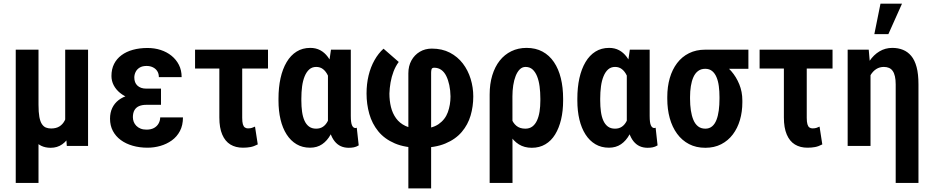

<svg xmlns="http://www.w3.org/2000/svg" viewBox="-20 -801 5117 1054"><path d="M337.9 -528.3H463.4V0H346.7L337.9 -122.1ZM355 -245.6 402.3 -246.6Q402.3 -190.9 393.3 -144Q384.3 -97.2 366.5 -62.5Q348.6 -27.8 321.5 -8.8Q294.4 10.3 258.3 10.3Q229 10.3 206.5 -0.5Q184.1 -11.2 167.5 -34.4Q150.9 -57.6 138.7 -94.7L123 -225.6H191.4Q191.4 -185.1 196 -159.4Q200.7 -133.8 210 -119.9Q219.2 -106 231.9 -100.8Q244.6 -95.7 260.7 -95.7Q287.6 -95.7 305.7 -106.7Q323.7 -117.7 334.5 -137.9Q345.2 -158.2 350.1 -185.8Q355 -213.4 355 -245.6ZM66.4 -528.3H191.4V203.1H66.4Z M759.3 -287.1H863.8V-225.6H783.2Q760.7 -225.6 744.1 -218.8Q727.5 -211.9 718.5 -196.8Q709.5 -181.6 709.5 -157.7Q709.5 -144.5 714.1 -132.3Q718.8 -120.1 728.3 -110.4Q737.8 -100.6 751.7 -95Q765.6 -89.4 784.2 -89.4Q809.1 -89.4 825.7 -98.6Q842.3 -107.9 850.8 -123.5Q859.4 -139.2 859.4 -156.7H984.4Q984.4 -113.3 967.8 -81.8Q951.2 -50.3 922.9 -30Q894.5 -9.8 860.1 0Q825.7 9.8 790 9.8Q746.1 9.8 708.5 -1Q670.9 -11.7 643.1 -32.2Q615.2 -52.7 599.6 -82.3Q584 -111.8 584 -149.4Q584 -182.6 596.2 -208.3Q608.4 -233.9 631.1 -251.5Q653.8 -269 686.3 -278.1Q718.8 -287.1 759.3 -287.1ZM863.8 -252H759.3Q722.7 -252 692.1 -262.2Q661.6 -272.5 639.2 -290.8Q616.7 -309.1 604.2 -333Q591.8 -356.9 591.8 -383.8Q591.8 -421.4 606.2 -450Q620.6 -478.5 647 -498Q673.3 -517.6 709.7 -527.6Q746.1 -537.6 790 -537.6Q828.6 -537.6 862.3 -526.6Q896 -515.6 921.6 -494.9Q947.3 -474.1 962.2 -444.8Q977.1 -415.5 977.1 -377.4H852.1Q852.1 -396.5 843.5 -410.2Q835 -423.8 819.6 -431.4Q804.2 -439 784.7 -439Q761.2 -439 746.3 -429.7Q731.4 -420.4 724.4 -405.8Q717.3 -391.1 717.3 -375.5Q717.3 -361.8 721.4 -350.6Q725.6 -339.4 734.1 -331.3Q742.7 -323.2 754.9 -318.8Q767.1 -314.5 783.2 -314.5H863.8Z M1451.2 -528.3V-424.8H1050.8V-528.3ZM1184.1 -528.3H1309.6V-154.3Q1309.6 -131.8 1313.2 -119.1Q1316.9 -106.4 1324.2 -101.3Q1331.5 -96.2 1340.8 -96.2Q1354.5 -96.2 1363 -99.1Q1371.6 -102.1 1379.9 -106L1395 -8.3Q1373.5 2.9 1355 6.3Q1336.4 9.8 1313.5 9.8Q1273.4 9.8 1244.6 -7.8Q1215.8 -25.4 1200 -62.3Q1184.1 -99.1 1184.1 -156.2Z M1508.8 -249V-259.3Q1508.8 -320.8 1520 -371.6Q1531.2 -422.4 1553.5 -460Q1575.7 -497.6 1608.2 -517.8Q1640.6 -538.1 1683.1 -538.1Q1713.9 -538.1 1737.8 -525.4Q1761.7 -512.7 1779.5 -488.8Q1797.4 -464.8 1809.6 -431.6Q1821.8 -398.4 1829.6 -357.7Q1837.4 -316.9 1841.3 -270V-247.6Q1835.9 -191.9 1825 -144.5Q1814 -97.2 1795.2 -62.7Q1776.4 -28.3 1748.5 -9.3Q1720.7 9.8 1682.1 9.8Q1640.1 9.8 1607.9 -9.3Q1575.7 -28.3 1553.5 -63Q1531.2 -97.7 1520 -145Q1508.8 -192.4 1508.8 -249ZM1634.3 -259.3V-249Q1634.3 -216.3 1638.2 -188Q1642.1 -159.7 1651.4 -138.9Q1660.6 -118.2 1676.3 -106.4Q1691.9 -94.7 1715.3 -94.7Q1737.8 -94.7 1753.4 -105.5Q1769 -116.2 1779.1 -136Q1789.1 -155.8 1795.4 -182.4Q1801.8 -209 1805.2 -239.7V-273.9Q1802.7 -307.6 1796.4 -336.7Q1790 -365.7 1779.5 -387.5Q1769 -409.2 1753.4 -421.4Q1737.8 -433.6 1715.8 -433.6Q1692.9 -433.6 1677.5 -419.7Q1662.1 -405.8 1652.3 -381.8Q1642.6 -357.9 1638.4 -326.7Q1634.3 -295.4 1634.3 -259.3ZM1796.9 -528.3H1905.8V-165Q1905.8 -145.5 1907.5 -132.6Q1909.2 -119.6 1912.8 -112.1Q1916.5 -104.5 1921.1 -101.3Q1925.8 -98.1 1931.6 -98.1Q1934.1 -98.1 1935.8 -98.9Q1937.5 -99.6 1938.5 -100.1L1949.2 -2.9Q1935.1 5.4 1922.4 7.8Q1909.7 10.3 1894.5 10.3Q1870.1 10.3 1850.8 1.5Q1831.5 -7.3 1816.9 -25.6Q1802.2 -43.9 1792.7 -72.3Q1783.2 -100.6 1780.3 -140.1V-415Z M2221.7 233.4V-398.4Q2221.7 -438.5 2238.5 -469Q2255.4 -499.5 2284.4 -516.8Q2313.5 -534.2 2350.6 -534.2Q2406.7 -534.2 2449.5 -512Q2492.2 -489.7 2520.8 -452.4Q2549.3 -415 2563.7 -367.9Q2578.1 -320.8 2578.1 -271.5Q2578.1 -217.3 2563.5 -167Q2548.8 -116.7 2514.9 -76.7Q2481 -36.6 2424.8 -13.2Q2368.7 10.3 2286.1 10.3Q2203.6 10.3 2147.2 -13.9Q2090.8 -38.1 2056.6 -80.1Q2022.5 -122.1 2007.3 -175.8Q1992.2 -229.5 1992.2 -287.6Q1992.2 -340.3 2003.4 -386.7Q2014.6 -433.1 2035.9 -470.7Q2057.1 -508.3 2085.4 -533.7L2168.9 -460.9Q2151.4 -437.5 2140.4 -408.4Q2129.4 -379.4 2124 -348.4Q2118.7 -317.4 2117.7 -287.6Q2117.7 -248 2126.2 -213.4Q2134.8 -178.7 2154.1 -151.9Q2173.3 -125 2205.8 -109.6Q2238.3 -94.2 2286.1 -94.2Q2351.1 -94.2 2387.5 -119.4Q2423.8 -144.5 2438.5 -185.1Q2453.1 -225.6 2453.1 -271.5Q2452.6 -305.2 2446.5 -333.7Q2440.4 -362.3 2429.7 -384Q2418.9 -405.8 2402.3 -417.5Q2385.7 -429.2 2363.8 -429.2Q2351.1 -429.2 2348.9 -420.4Q2346.7 -411.6 2346.7 -401.9V233.4Z M2668 203.1V-282.2Q2668 -340.3 2682.4 -387.5Q2696.8 -434.6 2723.1 -468Q2749.5 -501.5 2787.1 -519.8Q2824.7 -538.1 2870.6 -538.1Q2920.4 -538.1 2958 -517.8Q2995.6 -497.6 3021 -460Q3046.4 -422.4 3058.8 -371.6Q3071.3 -320.8 3071.3 -259.3V-249Q3071.3 -192.4 3060.1 -145Q3048.8 -97.7 3027.3 -62.7Q3005.9 -27.8 2973.6 -8.8Q2941.4 10.3 2899.4 10.3Q2858.4 10.3 2828.4 -8.5Q2798.3 -27.3 2778.3 -61Q2758.3 -94.7 2746.1 -140.9Q2733.9 -187 2728 -242.2Q2730 -241.7 2740.7 -235.6Q2751.5 -229.5 2762.2 -223.6Q2772.9 -217.8 2773.4 -217.8Q2776.4 -182.6 2785.9 -154.5Q2795.4 -126.5 2814.5 -110.6Q2833.5 -94.7 2863.8 -94.7Q2886.7 -94.7 2902.3 -106.4Q2918 -118.2 2927.7 -139.2Q2937.5 -160.2 2941.9 -188.2Q2946.3 -216.3 2946.3 -249V-259.3Q2946.3 -295.4 2942.1 -326.7Q2938 -357.9 2928.5 -381.8Q2918.9 -405.8 2903.6 -419.7Q2888.2 -433.6 2865.2 -433.6Q2846.7 -433.6 2833.3 -420.2Q2819.8 -406.7 2810.8 -384Q2801.8 -361.3 2797.4 -332.3Q2793 -303.2 2793 -272.5L2793.5 203.1Z M3149.4 -249V-259.3Q3149.4 -320.8 3160.6 -371.6Q3171.9 -422.4 3194.1 -460Q3216.3 -497.6 3248.8 -517.8Q3281.2 -538.1 3323.7 -538.1Q3354.5 -538.1 3378.4 -525.4Q3402.3 -512.7 3420.2 -488.8Q3438 -464.8 3450.2 -431.6Q3462.4 -398.4 3470.2 -357.7Q3478 -316.9 3481.9 -270V-247.6Q3476.6 -191.9 3465.6 -144.5Q3454.6 -97.2 3435.8 -62.7Q3417 -28.3 3389.2 -9.3Q3361.3 9.8 3322.8 9.8Q3280.8 9.8 3248.5 -9.3Q3216.3 -28.3 3194.1 -63Q3171.9 -97.7 3160.6 -145Q3149.4 -192.4 3149.4 -249ZM3274.9 -259.3V-249Q3274.9 -216.3 3278.8 -188Q3282.7 -159.7 3292 -138.9Q3301.3 -118.2 3316.9 -106.4Q3332.5 -94.7 3356 -94.7Q3378.4 -94.7 3394 -105.5Q3409.7 -116.2 3419.7 -136Q3429.7 -155.8 3436 -182.4Q3442.4 -209 3445.8 -239.7V-273.9Q3443.4 -307.6 3437 -336.7Q3430.7 -365.7 3420.2 -387.5Q3409.7 -409.2 3394 -421.4Q3378.4 -433.6 3356.4 -433.6Q3333.5 -433.6 3318.1 -419.7Q3302.7 -405.8 3293 -381.8Q3283.2 -357.9 3279.1 -326.7Q3274.9 -295.4 3274.9 -259.3ZM3437.5 -528.3H3546.4V-165Q3546.4 -145.5 3548.1 -132.6Q3549.8 -119.6 3553.5 -112.1Q3557.1 -104.5 3561.8 -101.3Q3566.4 -98.1 3572.3 -98.1Q3574.7 -98.1 3576.4 -98.9Q3578.1 -99.6 3579.1 -100.1L3589.8 -2.9Q3575.7 5.4 3563 7.8Q3550.3 10.3 3535.2 10.3Q3510.7 10.3 3491.5 1.5Q3472.2 -7.3 3457.5 -25.6Q3442.9 -43.9 3433.3 -72.3Q3423.8 -100.6 3420.9 -140.1V-415Z M3643.1 -258.8V-269Q3643.1 -324.7 3656.7 -372.1Q3670.4 -419.4 3696.8 -454.3Q3723.1 -489.3 3762.2 -508.8Q3801.3 -528.3 3851.1 -528.3Q3861.3 -523.9 3870.4 -509.8Q3879.4 -495.6 3894.3 -480.7Q3909.2 -465.8 3935.1 -458Q3967.3 -441.4 3994.4 -410.4Q4021.5 -379.4 4038.3 -338.4Q4055.2 -297.4 4055.2 -249.5V-239.3Q4055.2 -187.5 4042 -142.3Q4028.8 -97.2 4002.9 -63Q3977.1 -28.8 3939.2 -9.3Q3901.4 10.3 3852.1 10.3Q3801.3 10.3 3762.5 -10Q3723.6 -30.3 3697 -66.7Q3670.4 -103 3656.7 -152.1Q3643.1 -201.2 3643.1 -258.8ZM3768.1 -269V-258.8Q3768.1 -224.6 3772.5 -195.1Q3776.9 -165.5 3786.4 -142.8Q3795.9 -120.1 3812 -107.4Q3828.1 -94.7 3852.1 -94.7Q3874 -94.7 3889.2 -107.4Q3904.3 -120.1 3913.1 -142.8Q3921.9 -165.5 3925.8 -195.1Q3929.7 -224.6 3929.7 -258.8V-269Q3929.7 -300.3 3926 -328.1Q3922.4 -356 3913.3 -377.4Q3904.3 -398.9 3889.2 -411.1Q3874 -423.3 3851.6 -423.3Q3828.1 -423.3 3812 -411.1Q3795.9 -398.9 3786.4 -377.4Q3776.9 -356 3772.5 -328.1Q3768.1 -300.3 3768.1 -269ZM4088.4 -528.3V-423.3H3851.1V-528.3Z M4550.3 -528.3V-424.8H4149.9V-528.3ZM4283.2 -528.3H4408.7V-154.3Q4408.7 -131.8 4412.4 -119.1Q4416 -106.4 4423.3 -101.3Q4430.7 -96.2 4439.9 -96.2Q4453.6 -96.2 4462.2 -99.1Q4470.7 -102.1 4479 -106L4494.1 -8.3Q4472.7 2.9 4454.1 6.3Q4435.5 9.8 4412.6 9.8Q4372.6 9.8 4343.8 -7.8Q4314.9 -25.4 4299.1 -62.3Q4283.2 -99.1 4283.2 -156.2Z M4758.8 -415.5V0H4633.3V-528.3H4749ZM4734.4 -282.2 4704.1 -281.2Q4704.1 -336.9 4716.8 -383.8Q4729.5 -430.7 4752.7 -465.3Q4775.9 -500 4807.9 -519Q4839.8 -538.1 4878.4 -538.1Q4910.2 -538.1 4936.5 -527.6Q4962.9 -517.1 4982.2 -494.1Q5001.5 -471.2 5011.7 -432.9Q5022 -394.5 5022 -337.9V203.1H4897V-337.9Q4897 -363.3 4892.8 -381.6Q4888.7 -399.9 4880.6 -411.4Q4872.6 -422.9 4860.4 -428.2Q4848.1 -433.6 4832 -433.6Q4808.6 -433.6 4790.3 -421.9Q4772 -410.2 4759.5 -389.4Q4747.1 -368.7 4740.7 -341.1Q4734.4 -313.5 4734.4 -282.2ZM4779.8 -613.8 4813.5 -780.8H4931.6L4856.9 -613.8Z"/></svg>

Font: Roboto Condensed SemiBold
Style: Regular
Weight: 600
Designer: Christian Robertson
Foundry: Google
Version: Version 3.008; 2023